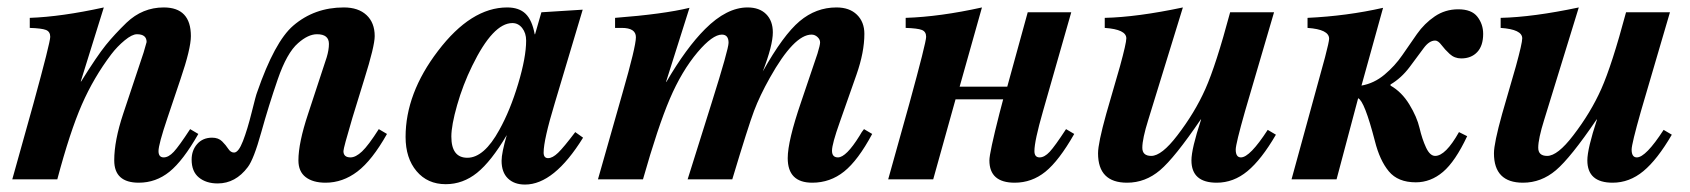

<svg xmlns="http://www.w3.org/2000/svg" viewBox="-20 -482 4543 516"><path d="M491 -135 513 -122Q472 -50 435.5 -20.5Q399 9 353 9Q287 9 287 -51Q287 -104 311 -176L366 -341Q374 -368 374 -369Q374 -390 348 -390Q335 -390 315 -373.5Q295 -357 279 -336Q232 -274 200 -201Q168 -128 134 0H13L70 -204Q115 -368 115 -383Q115 -397 103.5 -401.5Q92 -406 60 -407V-434Q145 -437 259 -462L197 -263H198Q241 -332 264.5 -361Q288 -390 320 -421Q363 -462 420 -462Q493 -462 493 -385Q493 -351 465 -269L430 -165Q406 -94 406 -76Q406 -59 420 -59Q433 -59 447 -74Q461 -89 491 -135Z M998 -135 1020 -122Q980 -51 940.5 -21Q901 9 855 9Q821 9 801.5 -6Q782 -21 782 -51Q782 -98 808 -176L858 -328Q864 -348 864 -364Q864 -390 832 -390Q808 -390 781 -366Q751 -340 726.5 -269Q702 -198 682 -126Q662 -54 646 -33Q613 11 565 11Q534 11 514.5 -5Q495 -21 495 -53Q495 -78 510 -95Q525 -112 550 -112Q567 -112 577 -102Q587 -92 593.5 -82Q600 -72 609 -72Q621 -72 633 -103Q645 -134 656.5 -180.5Q668 -227 671 -234Q718 -370 768 -413Q825 -462 904 -462Q943 -462 965 -441.5Q987 -421 987 -385Q987 -358 959 -269L927 -165Q903 -84 903 -76Q903 -59 922 -59Q936 -59 953 -75Q970 -91 998 -135Z M1526 -127 1547 -112Q1469 14 1391 14Q1362 14 1345 -2.5Q1328 -19 1328 -50Q1328 -71 1342 -119Q1300 -48 1262 -17.5Q1224 13 1178 13Q1129 13 1099.5 -22Q1070 -57 1070 -114Q1070 -231 1157 -345Q1246 -462 1343 -462Q1375 -462 1392.5 -445Q1410 -428 1417 -390H1418L1435 -449L1546 -456L1471 -205Q1441 -106 1441 -72Q1441 -57 1453 -57Q1465 -57 1480 -71.5Q1495 -86 1526 -127ZM1394 -373Q1394 -393 1383.5 -406.5Q1373 -420 1357 -420Q1305 -420 1249 -305Q1224 -254 1208.5 -199.5Q1193 -145 1193 -115Q1193 -58 1236 -58Q1281 -58 1322 -133Q1351 -185 1372.5 -256.5Q1394 -328 1394 -373Z M2302 -135 2324 -122Q2286 -51 2248.5 -21Q2211 9 2163 9Q2097 9 2097 -57Q2097 -103 2133 -208L2177 -338Q2184 -361 2184 -368Q2184 -376 2177 -382.5Q2170 -389 2161 -389Q2114 -389 2049 -273Q2022 -225 2006.5 -184Q1991 -143 1948 0H1828L1893 -207Q1938 -350 1938 -367Q1938 -389 1920 -389Q1895 -389 1855 -342Q1812 -291 1780 -216Q1748 -141 1708 0H1587L1653 -232Q1689 -357 1689 -382Q1689 -407 1651 -407H1633V-434Q1763 -444 1833 -461L1770 -262H1771Q1824 -353 1875 -404Q1933 -462 1989 -462Q2021 -462 2039 -444Q2057 -426 2057 -395Q2057 -360 2030 -290Q2085 -388 2129 -425Q2173 -462 2228 -462Q2263 -462 2283 -442.5Q2303 -423 2303 -391Q2303 -342 2282 -282L2237 -154Q2216 -95 2216 -77Q2216 -59 2232 -59Q2254 -59 2290 -117Q2296 -128 2302 -135Z M2845 -135 2867 -122Q2826 -50 2789.5 -20.5Q2753 9 2707 9Q2639 9 2639 -51Q2639 -71 2666 -177L2676 -215H2548L2488 0H2367L2424 -204Q2469 -368 2469 -383Q2469 -397 2457.5 -401.5Q2446 -406 2414 -407V-434Q2506 -437 2619 -462L2559 -249H2687L2742 -449H2859L2783 -183Q2760 -103 2760 -76Q2760 -59 2774 -59Q2787 -59 2801 -74Q2815 -89 2845 -135Z M3387 -133 3409 -120Q3370 -53 3332.5 -22Q3295 9 3250 9Q3182 9 3182 -51Q3182 -82 3208 -161H3207Q3137 -58 3097.5 -24.5Q3058 9 3009 9Q2931 9 2931 -70Q2931 -97 2953 -176L2990 -304Q3007 -366 3007 -379Q3007 -403 2949 -407V-434Q3036 -436 3159 -462L3066 -160Q3050 -109 3050 -85Q3050 -63 3074 -63Q3102 -63 3144 -118Q3191 -179 3219.5 -243Q3248 -307 3286 -449H3404L3326 -183Q3301 -95 3301 -80Q3301 -59 3315 -59Q3339 -59 3387 -133Z M3697 -461 3639 -252Q3673 -258 3701 -281.5Q3729 -305 3748.5 -333.5Q3768 -362 3788 -390.5Q3808 -419 3836 -438Q3864 -457 3899 -457Q3935 -457 3950.5 -437Q3966 -417 3966 -391Q3966 -359 3950 -342Q3934 -325 3907 -325Q3889 -325 3876 -337Q3863 -349 3854 -361Q3845 -373 3837 -373Q3821 -373 3806 -352.5Q3791 -332 3768.5 -302Q3746 -272 3717 -255V-252Q3747 -235 3767.5 -201.5Q3788 -168 3795 -138Q3802 -108 3812.5 -85.5Q3823 -63 3837 -63Q3865 -63 3901 -127L3923 -116Q3891 -48 3858 -20Q3825 8 3785 8Q3737 8 3712.5 -21.5Q3688 -51 3675 -103Q3647 -211 3630 -218L3572 0H3451L3541 -328Q3552 -370 3552 -378Q3552 -403 3494 -407V-434Q3600 -439 3697 -461Z M4451 -133 4473 -120Q4434 -53 4396.5 -22Q4359 9 4314 9Q4246 9 4246 -51Q4246 -82 4272 -161H4271Q4201 -58 4161.5 -24.5Q4122 9 4073 9Q3995 9 3995 -70Q3995 -97 4017 -176L4054 -304Q4071 -366 4071 -379Q4071 -403 4013 -407V-434Q4100 -436 4223 -462L4130 -160Q4114 -109 4114 -85Q4114 -63 4138 -63Q4166 -63 4208 -118Q4255 -179 4283.5 -243Q4312 -307 4350 -449H4468L4390 -183Q4365 -95 4365 -80Q4365 -59 4379 -59Q4403 -59 4451 -133Z"/></svg>

Font: STIX
Style: Bold Italic
Weight: 700
Italic angle: -16.33°
Designer: MicroPress Inc., with final additions and corrections provided by Coen Hoffman, Elsevier (retired)
Version: Version 1.1.1